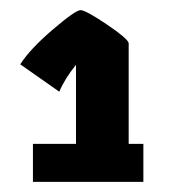

<svg xmlns="http://www.w3.org/2000/svg" viewBox="-20 -696 348 379"><path d="M45 -412H130V-568Q108 -541 97 -515L20 -569Q39 -599 84 -637.5Q129 -676 139 -676Q149 -676 190.5 -648Q232 -620 234 -611V-412H263V-337H45Z"/></svg>

Font: Germania One
Style: Regular
Weight: 400
Designer: John Vargas Beltran
Foundry: John Vargas Beltran
Version: Version 1.001